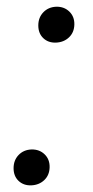

<svg xmlns="http://www.w3.org/2000/svg" viewBox="-20 -554 280 580"><path d="M75.2 -102.5Q99.1 -103 114.7 -87.9Q130.4 -72.8 129.9 -48.8Q129.4 -24.9 113.8 -10Q98.1 4.9 74.7 5.9Q51.3 6.8 36.1 -7.6Q21 -22 21 -45.9Q21 -69.8 36.1 -85.7Q51.3 -101.6 75.2 -102.5ZM149.9 -533.7Q173.8 -534.2 189.5 -519Q205.1 -503.9 204.6 -480Q204.1 -456.1 188.5 -441.2Q172.9 -426.3 149.4 -425.3Q126 -424.3 110.8 -438.7Q95.7 -453.1 95.7 -477.1Q95.7 -501 110.8 -516.8Q126 -532.7 149.9 -533.7Z"/></svg>

Font: RobotoDraft
Style: Italic
Weight: 400
Italic angle: -12°
Version: Version 2.001101; 2014